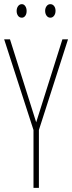

<svg xmlns="http://www.w3.org/2000/svg" viewBox="-20 -903 347 923"><path d="M280 -714H307L167 -278V0H141V-278L0 -714H28L154 -315ZM85 -883Q95 -883 101.5 -873.5Q108 -864 108 -850Q108 -836 101.5 -827Q95 -818 85 -818Q73 -818 66.5 -827.5Q60 -837 60 -850Q60 -864 67 -873.5Q74 -883 85 -883ZM222 -883Q233 -883 240 -874Q247 -865 247 -851Q247 -837 240 -827.5Q233 -818 222 -818Q211 -818 204 -827.5Q197 -837 197 -851Q197 -864 204 -873.5Q211 -883 222 -883Z"/></svg>

Font: Noto Sans Display Thin Cond
Style: Regular
Weight: 250
Width: 3
Designer: Monotype Design team
Foundry: Monotype Imaging Inc.
Version: Version 1.000